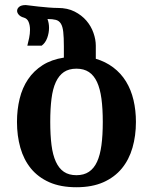

<svg xmlns="http://www.w3.org/2000/svg" viewBox="-20 -748 620 778"><path d="M48.8 -253.9Q48.8 -303.7 59.6 -347.9Q70.3 -392.1 93.5 -426.5Q116.7 -460.9 152.6 -483.9Q188.5 -506.8 238.8 -514.6V-560.1Q238.8 -596.7 236.3 -618.7Q233.9 -640.6 226.6 -652.3Q219.2 -664.1 206.3 -667.5Q193.4 -670.9 172.4 -670.9Q178.7 -654.3 178.7 -635.3Q178.7 -614.7 171.4 -594.5Q164.1 -574.2 148.9 -563H90.8Q94.7 -577.1 98.1 -594.2Q101.6 -611.3 101.6 -627.4Q101.6 -645.5 95.9 -659.2Q90.3 -672.9 76.2 -676.8Q63.5 -680.2 56.4 -688Q49.3 -695.8 49.3 -704.1Q49.3 -713.4 57.9 -720.5Q66.4 -727.5 84.5 -727.5Q85.9 -727.5 100.8 -725.6Q115.7 -723.6 136 -721.4Q156.2 -719.2 177.7 -717.5Q199.2 -715.8 214.4 -715.8Q253.4 -715.8 282.2 -701.2Q311 -686.5 330.1 -664.3Q349.1 -642.1 358.6 -615Q368.2 -587.9 368.2 -563V-509.8Q407.2 -498.5 438.7 -474.9Q470.2 -451.2 490.7 -417.7Q511.2 -384.3 521 -342.5Q530.8 -300.8 530.8 -253.9Q530.8 -197.8 516.8 -149.4Q502.9 -101.1 473.6 -65.4Q444.3 -29.8 398.7 -9.5Q353 10.7 289.6 10.7Q225.6 10.7 179.9 -9.5Q134.3 -29.8 105.2 -65.4Q76.2 -101.1 62.5 -149.4Q48.8 -197.8 48.8 -253.9ZM183.6 -254.4Q183.6 -200.7 188.7 -160.4Q193.8 -120.1 206.3 -92.8Q218.8 -65.4 239 -51.8Q259.3 -38.1 289.6 -38.1Q319.8 -38.1 340.3 -51.8Q360.8 -65.4 373.3 -92.5Q385.7 -119.6 391.1 -159.9Q396.5 -200.2 396.5 -253.9Q396.5 -307.6 391.1 -347.9Q385.7 -388.2 373.3 -415.3Q360.8 -442.4 340.3 -456.1Q319.8 -469.7 289.6 -469.7Q259.3 -469.7 239 -456.1Q218.8 -442.4 206.3 -415.5Q193.8 -388.7 188.7 -348.1Q183.6 -307.6 183.6 -254.4Z"/></svg>

Font: Arian AMU Serif
Style: Bold
Weight: 700
Designer: Ruben Hakobyan (Tarumian)
Foundry: Ruben Hakobyan (Tarumian)
Version: Version 1.002